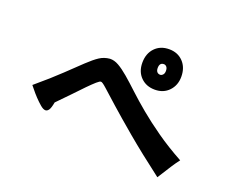

<svg xmlns="http://www.w3.org/2000/svg" viewBox="-107 -888 1214 1005"><g transform="rotate(20 500.0 -385.5)"><path d="M787 -597Q787 -549 757 -517.5Q727 -486 679 -486Q631 -486 600.5 -516.5Q570 -547 570 -597Q570 -648 600 -679.5Q630 -711 679 -711Q727 -711 757 -679.5Q787 -648 787 -597ZM701 -598Q701 -613 694.5 -620.5Q688 -628 679 -628Q655 -628 655 -598Q655 -584 661.5 -576.5Q668 -569 679 -569Q687 -569 694 -576.5Q701 -584 701 -598ZM931 -184Q916 -165 897.5 -136.5Q879 -108 849 -60Q728 -152 645.5 -221.5Q563 -291 511 -337.5Q459 -384 433.5 -407Q408 -430 401 -429Q395 -430 378 -415Q361 -400 336 -374.5Q311 -349 279 -315Q247 -281 210 -244Q204 -211 196 -200Q188 -189 178 -189Q166 -189 149 -203.5Q132 -218 115 -236Q98 -254 85 -270.5Q72 -287 69 -290Q151 -359 202 -408Q253 -457 287.5 -489.5Q322 -522 347 -538.5Q372 -555 404 -558Q428 -559 453.5 -544.5Q479 -530 510 -503.5Q541 -477 580 -440.5Q619 -404 669.5 -362Q720 -320 784.5 -274.5Q849 -229 931 -184Z"/></g></svg>

Font: D2Coding
Style: Bold
Weight: 700
Monospace: yes
Designer: Yong-Rak Park; Jeong-Hwan Yoon; Sang-Min Lee;
Foundry: NHN Corporation
Version: Version 1.3.2; Build 20180524